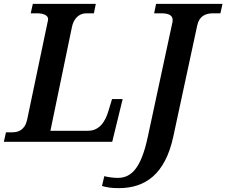

<svg xmlns="http://www.w3.org/2000/svg" viewBox="-31 -734 1172 994"><path d="M-11 0H550L604 -221H549L532 -165C513 -96 478 -57 425 -57H230L341 -592C353 -651 390 -665 415 -665H455L465 -714H139L128 -665H167C186 -665 218 -657 218 -636C218 -626 215 -622 213 -608L109 -112C96 -58 61 -49 31 -49H0ZM584 240C721 240 824 168 866 -26L990 -602C1000 -651 1034 -665 1071 -665H1110L1121 -714H777L767 -665H804C832 -665 863 -660 863 -630C863 -624 861 -614 859 -606L734 -25C699 139 648 187 578 187C558 187 527 183 509 178L497 229C523 236 545 240 584 240Z"/></svg>

Font: Noto Serif Semi
Style: Italic
Weight: 600
Italic angle: -12°
Designer: Monotype Design Team
Foundry: Monotype Imaging Inc.
Version: Version 1.901